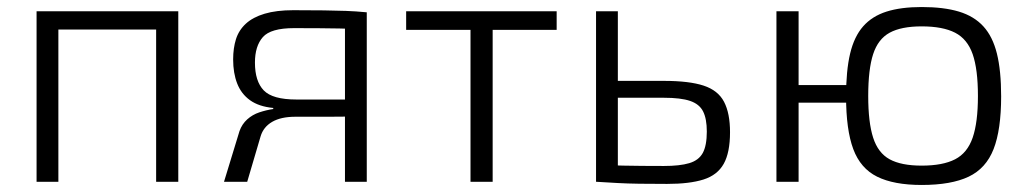

<svg xmlns="http://www.w3.org/2000/svg" viewBox="-20 -517 2928 546"><path d="M487 -485V0H424V-485ZM146 -485V0H84V-485ZM433 -485 432 -433H141V-485Z M814 -488Q866 -488 901 -487.5Q936 -487 964 -486Q992 -485 1023 -482L1011 -433Q999 -435 945.5 -436Q892 -437 816 -437Q750 -437 727.5 -411.5Q705 -386 705 -339Q705 -286 730 -260Q755 -234 823 -234H1012L1014 -186Q1005 -186 979.5 -185.5Q954 -185 913.5 -185Q873 -185 820 -185Q779 -185 754 -170.5Q729 -156 721 -129L683 0H617L661 -144Q668 -164 683 -177.5Q698 -191 717.5 -197.5Q737 -204 757 -207V-210Q716 -214 691 -232Q666 -250 654.5 -279.5Q643 -309 643 -348Q643 -380 651 -405.5Q659 -431 679 -449.5Q699 -468 732.5 -478Q766 -488 814 -488ZM1023 -482V0H961V-482Z M1381 -485V0H1318V-485ZM1563 -485V-432H1135V-485Z M1868 -287Q1940 -287 1981 -273.5Q2022 -260 2039 -227.5Q2056 -195 2056 -141Q2056 -83 2038 -51Q2020 -19 1980.5 -6.5Q1941 6 1877 6Q1831 6 1797.5 5.5Q1764 5 1736.5 3.5Q1709 2 1677 0L1689 -48Q1706 -47 1754 -46Q1802 -45 1868 -45Q1913 -45 1940 -53Q1967 -61 1978.5 -82Q1990 -103 1990 -143Q1990 -179 1979.5 -200Q1969 -221 1942.5 -230Q1916 -239 1868 -239H1688V-287ZM1737 -485V0H1675V-485Z M2601 -497Q2664 -497 2707 -484Q2750 -471 2776.5 -442Q2803 -413 2815 -364.5Q2827 -316 2827 -243Q2827 -148 2805.5 -93Q2784 -38 2734.5 -14.5Q2685 9 2601 9Q2522 9 2474.5 -14.5Q2427 -38 2406.5 -93Q2386 -148 2386 -243Q2386 -316 2397.5 -364.5Q2409 -413 2434.5 -442Q2460 -471 2501 -484Q2542 -497 2601 -497ZM2251 -485V0H2188V-485ZM2420 -275V-225H2244V-275ZM2601 -442Q2543 -442 2510 -424Q2477 -406 2463 -363Q2449 -320 2449 -244Q2449 -169 2463 -125.5Q2477 -82 2510 -64Q2543 -46 2601 -46Q2661 -46 2696 -64Q2731 -82 2746 -125.5Q2761 -169 2761 -244Q2761 -320 2746 -363Q2731 -406 2696 -424Q2661 -442 2601 -442Z"/></svg>

Font: Exo 2 Light
Style: Regular
Weight: 300
Designer: Natanael Gama
Foundry: Natanael Gama
Version: Version 2.010